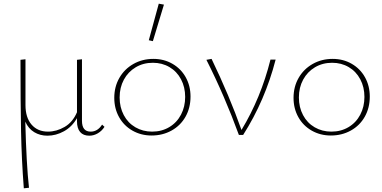

<svg xmlns="http://www.w3.org/2000/svg" viewBox="-20 -731 2070 1040"><path d="M546 -44Q532 -22 510 -9Q488 4 464 4Q431 4 414 -16Q397 -36 397 -74V-91Q370 -44 326.5 -20Q283 4 237 4Q197 4 165.5 -15Q134 -34 117 -72Q123 160 137 286L109 289Q97 134 94 -20.5Q91 -175 91 -407L118 -410V-162Q118 -94 151 -56Q184 -18 240 -18Q286 -18 330 -43.5Q374 -69 397 -123V-407L424 -410V-77Q424 -18 471 -18Q509 -18 533 -56Z M786 -513 840 -711 868 -706 808 -508ZM599 -201Q599 -261 626.5 -309Q654 -357 702.5 -384.5Q751 -412 811 -412Q868 -412 914 -385.5Q960 -359 986 -312.5Q1012 -266 1012 -208Q1012 -147 985 -99Q958 -51 909.5 -24Q861 3 801 3Q744 3 697.5 -23.5Q651 -50 625 -96.5Q599 -143 599 -201ZM983 -206Q983 -259 960.5 -301.5Q938 -344 898 -367.5Q858 -391 808 -391Q756 -391 715 -366.5Q674 -342 651 -299.5Q628 -257 628 -203Q628 -150 650.5 -107.5Q673 -65 713.5 -41.5Q754 -18 804 -18Q856 -18 897 -42.5Q938 -67 960.5 -110Q983 -153 983 -206Z M1473 -408Q1416 -187 1297 0H1274Q1197 -211 1098 -407L1126 -412Q1223 -211 1288 -27Q1393 -200 1445 -408Z M1570 -201Q1570 -261 1597.5 -309Q1625 -357 1673.5 -384.5Q1722 -412 1782 -412Q1839 -412 1885 -385.5Q1931 -359 1957 -312.5Q1983 -266 1983 -208Q1983 -147 1956 -99Q1929 -51 1880.5 -24Q1832 3 1772 3Q1715 3 1668.5 -23.5Q1622 -50 1596 -96.5Q1570 -143 1570 -201ZM1954 -206Q1954 -259 1931.5 -301.5Q1909 -344 1869 -367.5Q1829 -391 1779 -391Q1727 -391 1686 -366.5Q1645 -342 1622 -299.5Q1599 -257 1599 -203Q1599 -150 1621.5 -107.5Q1644 -65 1684.5 -41.5Q1725 -18 1775 -18Q1827 -18 1868 -42.5Q1909 -67 1931.5 -110Q1954 -153 1954 -206Z"/></svg>

Font: Ysabeau Infant Extralight
Style: Regular
Weight: 200
Designer: Christian Thalmann (Catharsis Fonts)
Version: Version 0.003